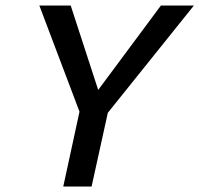

<svg xmlns="http://www.w3.org/2000/svg" viewBox="-20 -678 725 698"><path d="M372 -268 313 0H210L269 -272L123 -658H237L337 -351L565 -658H685Z"/></svg>

Font: Ysabeau Semibold
Style: Italic
Weight: 600
Italic angle: -12°
Designer: Christian Thalmann (Catharsis Fonts)
Version: Version 0.003